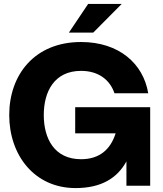

<svg xmlns="http://www.w3.org/2000/svg" viewBox="-20 -946 832 978"><path d="M365 12C495 12 577 -38 624 -124V0H745V-400H363V-267H569C543 -184 486 -135 393 -135C257 -135 203 -240 203 -360C203 -480 257 -585 393 -585C484 -585 541 -537 563 -471H735C710 -622 586 -732 393 -732C155 -732 27 -564 27 -360C27 -156 155 12 365 12ZM331 -780H455L600 -926H429Z"/></svg>

Font: Aspekta 750
Style: Regular
Weight: 750
Designer: Ivo Dolenc
Version: Version 2.000